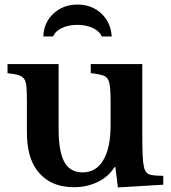

<svg xmlns="http://www.w3.org/2000/svg" viewBox="-20 -811 749 842"><path d="M465 -262V-366Q465 -420 460 -445Q455 -470 437 -478Q419 -486 378 -490V-530H604V-227Q604 -166 605.5 -131.5Q607 -97 611 -80Q616 -55 631.5 -47.5Q647 -40 696 -40V-1L497 11L486 -78H482Q457 -37 409.5 -13.5Q362 10 304 10Q197 10 141 -66Q98 -124 98 -231V-366Q98 -407 96 -430.5Q94 -454 85.5 -465.5Q77 -477 60 -482Q43 -487 13 -490V-530H237V-247Q237 -147 262 -101Q287 -55 342 -55Q402 -55 433 -109Q465 -161 465 -262ZM426 -651Q417 -674 387.5 -688Q358 -702 319 -702Q280 -702 251 -688Q222 -674 213 -651H170Q172 -712 214.5 -751.5Q257 -791 320 -791Q382 -791 424 -752Q466 -713 470 -651Z"/></svg>

Font: Libre Baskerville
Style: Bold
Weight: 700
Designer: Pablo Impallari, Rodrigo Fuenzalida
Foundry: Pablo Impallari, Rodrigo Fuenzalida
Version: Version 1.051; ttfautohint (v1.8.4.7-5d5b)